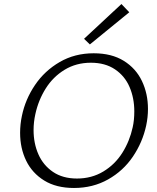

<svg xmlns="http://www.w3.org/2000/svg" viewBox="-20 -929 783 955"><path d="M80 -268Q80 -311 89 -353Q106 -435 154 -506Q202 -577 277 -620.5Q352 -664 446 -664Q535 -664 595.5 -626.5Q656 -589 686 -526Q716 -463 716 -387Q716 -346 707 -304Q689 -221 641 -150Q593 -79 517.5 -36.5Q442 6 348 6Q260 6 200 -31Q140 -68 110 -130Q80 -192 80 -268ZM640 -296Q648 -331 648 -375Q648 -441 624.5 -496Q601 -551 552 -584Q503 -617 432 -617Q359 -617 301.5 -582Q244 -547 207.5 -489Q171 -431 156 -362Q147 -322 147 -282Q147 -216 171 -161.5Q195 -107 243.5 -74Q292 -41 363 -41Q436 -41 494 -76Q552 -111 588.5 -169Q625 -227 640 -296ZM398 -736 584 -909 623 -868 427 -708Z"/></svg>

Font: Ysabeau Semilight
Style: Italic
Weight: 300
Italic angle: -12°
Designer: Christian Thalmann (Catharsis Fonts)
Version: Version 0.003